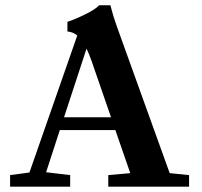

<svg xmlns="http://www.w3.org/2000/svg" viewBox="-20 -696 753 716"><path d="M17.6 0V-43L89.8 -52.7L268.1 -563.5Q252.9 -576.7 231.4 -578.6V-614.7Q258.3 -623 297.9 -642.6Q337.4 -662.1 349.6 -676.3H391.6Q402.8 -632.8 416 -596.7L612.8 -50.3L685.1 -43V0H383.8V-43L465.8 -50.3L410.2 -210.9H203.1L151.9 -53.7L241.7 -43V0ZM322.3 -466.3Q312.5 -494.6 302.7 -514.6L218.8 -258.8H394Z"/></svg>

Font: Elstob 6pt SemiBold
Style: Regular
Weight: 600
Designer: Peter S. Baker
Version: Version 1.015